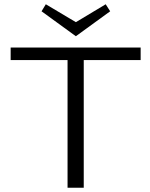

<svg xmlns="http://www.w3.org/2000/svg" viewBox="-20 -881 706 901"><path d="M497 -828 336 -711 175 -828 195 -861 336 -777 476 -861ZM640 -658V-599H373V0H297V-599H30V-658Z"/></svg>

Font: EauTestSC
Style: Regular
Weight: 400
Designer: Christian Thalmann (Catharsis Fonts)
Version: Version 0.001;PS 000.001;hotconv 1.0.88;makeotf.lib2.5.64775